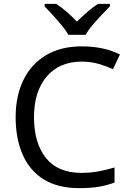

<svg xmlns="http://www.w3.org/2000/svg" viewBox="-20 -964 672 994"><path d="M403 -645Q288 -645 222 -568Q156 -491 156 -357Q156 -224 217.5 -146.5Q279 -69 402 -69Q449 -69 491 -77Q533 -85 573 -97V-19Q533 -4 490.5 3Q448 10 389 10Q280 10 207 -35Q134 -80 97.5 -163Q61 -246 61 -358Q61 -466 100.5 -548.5Q140 -631 217 -677.5Q294 -724 404 -724Q517 -724 601 -682L565 -606Q532 -621 491.5 -633Q451 -645 403 -645ZM334 -784Q321 -807 299 -833.5Q277 -860 253 -886Q229 -912 211 -931V-944H271Q297 -927 325 -903Q353 -879 378 -852Q405 -879 433 -903Q461 -927 487 -944H549V-931Q530 -912 505.5 -886Q481 -860 458.5 -833.5Q436 -807 424 -784Z"/></svg>

Font: Noto Sans Phoenician
Style: Regular
Weight: 400
Designer: Monotype Design Team
Foundry: Monotype Imaging Inc.
Version: Version 2.001; ttfautohint (v1.8.4.7-5d5b)